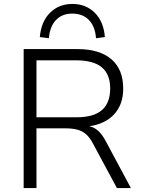

<svg xmlns="http://www.w3.org/2000/svg" viewBox="-20 -954 726 974"><path d="M100 0V-705H373Q485 -705 545 -653.5Q605 -602 605 -505Q605 -446 580.5 -403.5Q556 -361 509.5 -337Q463 -313 398 -310L405 -317L416 -316Q448 -314 472 -295.5Q496 -277 517 -237L644 0H573L452 -225Q436 -256 416.5 -273Q397 -290 371.5 -296.5Q346 -303 310 -303H165V0ZM165 -359H368Q455 -359 497 -395.5Q539 -432 539 -505Q539 -577 496.5 -612.5Q454 -648 365 -648H165ZM228 -760 182 -766Q189 -845 234 -889.5Q279 -934 347 -934Q416 -934 461 -889Q506 -844 512 -766L467 -760Q463 -819 431.5 -852Q400 -885 347 -885Q295 -885 264 -852.5Q233 -820 228 -760Z"/></svg>

Font: Nunito Sans 10pt Light
Style: Regular
Weight: 300
Designer: Vernon Adams
Foundry: Vernon Adams
Version: Version 3.101;gftools[0.9.27]